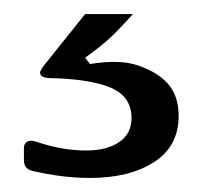

<svg xmlns="http://www.w3.org/2000/svg" viewBox="-20 -37 289 273"><path d="M26 206Q14 203 14 191V174Q14 167 18.5 164.5Q23 162 30 164Q68 177 102 177Q132 177 149.5 165Q167 153 167 131Q167 100 137 87.5Q107 75 49 74Q37 73 37 66Q37 64 41 58L101 -17H169Q153 1 139 14.5Q125 28 101 45L108 54Q127 51 142 51Q166 51 184 59Q209 69 221.5 85.5Q234 102 234 128Q234 171 199 193.5Q164 216 108 216Q69 216 26 206Z"/></svg>

Font: Open Sauce Two Medium
Style: Regular
Weight: 500
Designer: Alfredo Marco Pradil
Foundry: Creative Sauce Fz LLC
Version: Version 1.477